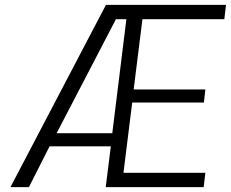

<svg xmlns="http://www.w3.org/2000/svg" viewBox="-20 -770 950 790"><path d="M23 0 416 -750H910L903 -691H566L530 -402H825L819 -348H524L488 -59H825L818 0H415L436 -168H184L99 0ZM213 -222H442L500 -691H457Z"/></svg>

Font: Orkney Light
Style: LightItalic
Weight: 300
Designer: Samuel Oakes and Alfredo Marco Pradil
Foundry: Alfredo Marco Pradil
Version: 1.0; ttfautohint (v1.5)